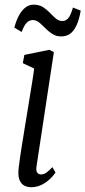

<svg xmlns="http://www.w3.org/2000/svg" viewBox="-20 -774 358 804"><path d="M110 10Q95.5 10 81.8 3.2Q68 -3.5 61 -22.5Q54 -41.5 59 -77.5Q63.5 -114 71 -160.8Q78.5 -207.5 86.5 -256.8Q94.5 -306 102 -351.5Q109.5 -397 115.2 -432.8Q121 -468.5 123 -487L75.5 -509.5L82 -544L187 -565.5L205.5 -555.5L133 -78Q130 -58.5 136 -51Q142 -43.5 151.5 -43.5Q163 -43.5 173.2 -50.5Q183.5 -57.5 199.5 -74L212.5 -51.5Q200 -33.5 184 -19.8Q168 -6 149.5 2Q131 10 110 10ZM40 -658.5Q48.5 -690 60.5 -711.2Q72.5 -732.5 87.8 -743.5Q103 -754.5 120.5 -754.5Q144 -754.5 160 -744.2Q176 -734 188.8 -720.5Q201.5 -707 213.8 -696.5Q226 -686 241 -686Q256 -686 266.2 -698.2Q276.5 -710.5 285.5 -742.5L318 -729.5Q311.5 -691 300 -667Q288.5 -643 273 -632.2Q257.5 -621.5 236.5 -621.5Q215 -621.5 199.2 -631.8Q183.5 -642 170.2 -655.5Q157 -669 144.5 -679.5Q132 -690 117.5 -690Q103 -690 92 -679Q81 -668 70.5 -640Z"/></svg>

Font: Merriweather 24pt SemiCondensed Light
Style: Italic
Weight: 300
Width: 4
Italic angle: -7.8°
Designer: Eben Sorkin
Foundry: Eben Sorkin
Version: Version 2.101